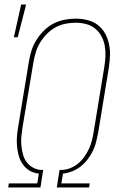

<svg xmlns="http://www.w3.org/2000/svg" viewBox="-20 -825 540 845"><path d="M16 0 19 -18H144L151 -61Q129 -63 111 -73.5Q93 -84 81 -101Q69 -118 63 -138Q57 -158 55 -179.5Q53 -201 54.5 -223Q56 -245 60 -267L107 -553Q111 -578 118.5 -602Q126 -626 140 -648.5Q154 -671 173 -690Q192 -709 215 -721Q238 -733 263.5 -738Q289 -743 313 -743Q340 -743 365.5 -736.5Q391 -730 410.5 -715Q430 -700 442 -678.5Q454 -657 459.5 -632Q465 -607 464 -580Q463 -553 459 -527L412 -241Q408 -220 403 -200Q398 -180 388.5 -160.5Q379 -141 365.5 -123.5Q352 -106 335 -92.5Q318 -79 297.5 -71Q277 -63 257 -61L250 -18H375L372 0H230L242 -77H253Q272 -78 290.5 -85.5Q309 -93 324.5 -106Q340 -119 351.5 -135.5Q363 -152 371.5 -170Q380 -188 384.5 -206.5Q389 -225 392 -243L439 -530Q443 -554 444 -577.5Q445 -601 441 -623.5Q437 -646 426.5 -665.5Q416 -685 399 -699Q382 -713 359.5 -719Q337 -725 313 -725Q291 -725 268 -720.5Q245 -716 224 -704.5Q203 -693 186 -675.5Q169 -658 156.5 -637.5Q144 -617 137.5 -595Q131 -573 127 -550L79 -264Q76 -244 74 -224Q72 -204 74 -184Q76 -164 81 -145.5Q86 -127 97 -112Q108 -97 125 -87.5Q142 -78 161 -77H170L158 0ZM41 -661 73 -805H95L58 -661Z"/></svg>

Font: Iosevka Thin
Style: Italic
Weight: 100
Italic angle: -9°
Monospace: yes
Designer: Belleve Invis
Foundry: Belleve Invis
Version: Version 32.5.0; ttfautohint (v1.8.4)